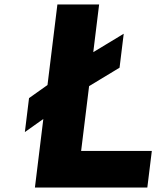

<svg xmlns="http://www.w3.org/2000/svg" viewBox="-20 -845 745 865"><path d="M92 -250 175.2 -309 137.3 0H643.7L664 -165H345.5L381.4 -457L518.6 -540L537.4 -693L400.2 -610L426.6 -825H238.6L194 -462L110.8 -403Z"/></svg>

Font: Hussar
Style: BdSuprExtOblOne
Weight: 700
Foundry: Cannot Into Space Fonts
Version: Version 2.00